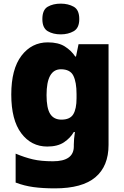

<svg xmlns="http://www.w3.org/2000/svg" viewBox="-20 -796 683 1056"><path d="M243 -563Q301 -563 336.5 -540.5Q372 -518 394 -485H398L412 -553H577V1Q577 118 504.5 179Q432 240 282 240Q215 240 164 233Q113 226 66 208V49Q116 70 161 80.5Q206 91 271 91Q386 91 386 9V-1Q386 -30 392 -70H386Q367 -37 332 -13.5Q297 10 240 10Q152 10 97 -63Q42 -136 42 -276Q42 -416 98 -489.5Q154 -563 243 -563ZM315 -415Q236 -415 236 -273Q236 -201 256 -169.5Q276 -138 318 -138Q365 -138 383 -167.5Q401 -197 401 -256V-279Q401 -344 383.5 -379.5Q366 -415 315 -415ZM314 -776Q355 -776 385.5 -759Q416 -742 416 -691Q416 -642 385.5 -624.5Q355 -607 314 -607Q272 -607 242.5 -624.5Q213 -642 213 -691Q213 -742 242.5 -759Q272 -776 314 -776Z"/></svg>

Font: Noto Sans Telugu Black
Style: Regular
Weight: 900
Designer: Jelle Bosma - Monotype Design Team
Foundry: Monotype Imaging Inc.
Version: Version 2.005; ttfautohint (v1.8.4.7-5d5b)